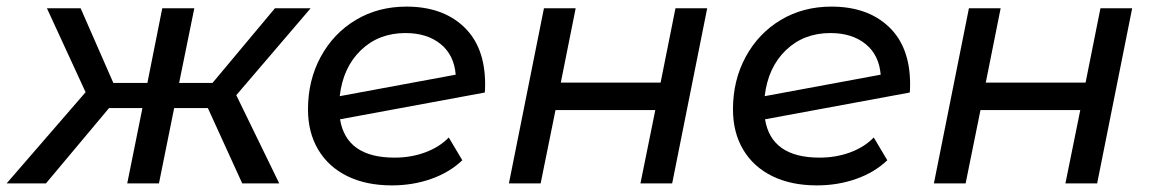

<svg xmlns="http://www.w3.org/2000/svg" viewBox="-61 -555 3486 581"><path d="M654 -267 784 0H672L568 -228H466L420 0H324L370 -228H269L78 0H-41L198 -276L81 -530H183L282 -304H385L430 -530H527L481 -304H582L771 -530H879Z M1407 -300Q1407 -284 1406 -275L968 -194Q987 -78 1133 -78Q1183 -78 1226 -94Q1269 -110 1297 -139L1338 -70Q1299 -33 1243.5 -13.5Q1188 6 1125 6Q1047 6 990 -22Q933 -50 902 -102Q871 -154 871 -224Q871 -312 909.5 -383Q948 -454 1015.5 -494.5Q1083 -535 1169 -535Q1278 -535 1342.5 -474Q1407 -413 1407 -300ZM967 -264 1318 -329Q1313 -389 1272 -422Q1231 -455 1166 -455Q1085 -455 1031 -403Q977 -351 967 -264Z M1585 -530H1681L1636 -305H1938L1983 -530H2079L1973 0H1877L1922 -222H1620L1575 0H1479Z M2693 -300Q2693 -284 2692 -275L2254 -194Q2273 -78 2419 -78Q2469 -78 2512 -94Q2555 -110 2583 -139L2624 -70Q2585 -33 2529.5 -13.5Q2474 6 2411 6Q2333 6 2276 -22Q2219 -50 2188 -102Q2157 -154 2157 -224Q2157 -312 2195.5 -383Q2234 -454 2301.5 -494.5Q2369 -535 2455 -535Q2564 -535 2628.5 -474Q2693 -413 2693 -300ZM2253 -264 2604 -329Q2599 -389 2558 -422Q2517 -455 2452 -455Q2371 -455 2317 -403Q2263 -351 2253 -264Z M2871 -530H2967L2922 -305H3224L3269 -530H3365L3259 0H3163L3208 -222H2906L2861 0H2765Z"/></svg>

Font: Montserrat Alternates Medium
Style: Italic
Weight: 500
Italic angle: -11.3°
Designer: Julieta Ulanovsky
Foundry: Julieta Ulanovsky
Version: Version 7.200